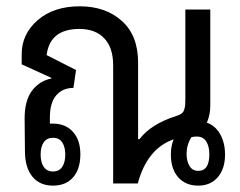

<svg xmlns="http://www.w3.org/2000/svg" viewBox="-20 -582 762 609"><path d="M147.9 6.8Q106 6.8 82.5 -22Q59.1 -50.8 59.1 -103L58.1 -206.1Q58.1 -263.7 81.8 -294.7Q105.5 -325.7 143.1 -333V-335L48.8 -377.9V-410.2Q48.8 -474.1 99.6 -518.1Q150.4 -562 232.9 -562Q314.5 -562 366.2 -515.9Q418 -469.7 418 -383.8V-140.1L420.9 -141.1L421.9 -140.1Q459 -189 541 -214.8Q550.8 -217.8 556.4 -222.2Q562 -226.6 564.5 -234.9Q566.9 -243.2 567.4 -249.5Q567.9 -255.9 567.9 -270V-551.8H647V-246.1Q647 -218.3 636.2 -192.9Q663.6 -183.1 678.7 -155.8Q693.8 -128.4 693.8 -91.8Q693.8 -46.4 670.7 -19.8Q647.5 6.8 608.9 6.8Q568.8 6.8 545.4 -19.5Q522 -45.9 522 -91.8Q522 -119.1 530.8 -140.1Q446.8 -110.8 417 0H338.9V-375Q338.9 -430.7 310.8 -460.4Q282.7 -490.2 231.9 -490.2Q138.2 -490.2 127.9 -407.2L221.2 -359.9L212.9 -303.2Q179.2 -303.2 158.7 -280Q138.2 -256.8 138.2 -209V-189.9H147.9Q188 -189.9 211.4 -163.8Q234.9 -137.7 234.9 -92.8Q234.9 -45.9 211.9 -19.5Q189 6.8 147.9 6.8ZM608.9 -40Q644 -40 644 -92.8Q644 -117.2 634.3 -133.1Q624.5 -148.9 604 -148.9Q596.7 -148.9 586.9 -147Q571.8 -122.1 571.8 -94.2Q571.8 -70.3 581.3 -55.2Q590.8 -40 608.9 -40ZM147.9 -38.1Q167.5 -38.1 177.2 -52.5Q187 -66.9 187 -91.8Q187 -116.2 177.2 -130.6Q167.5 -145 147.9 -145Q128.9 -145 118.9 -130.9Q108.9 -116.7 108.9 -91.8Q108.9 -66.9 118.9 -52.5Q128.9 -38.1 147.9 -38.1Z"/></svg>

Font: Noto Sans Thai Looped Condensed
Style: Regular
Weight: 400
Width: 3
Designer: Sasikarn Vongin, Ben Mitchell
Foundry: The Fontpad Ltd
Version: Version 1.00